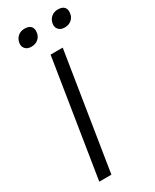

<svg xmlns="http://www.w3.org/2000/svg" viewBox="-233 -983 844 1043"><g transform="rotate(-30 189.5 -461.5)"><path d="M58 0 174 -730H250L134 0ZM106 -819Q80 -819 68 -834Q58 -845 58 -861Q58 -866 59 -871Q63 -894 79.5 -908.5Q96 -923 122 -923Q149 -923 161 -909Q170 -898 170 -882Q170 -877 169 -871Q166 -848 149 -833.5Q132 -819 106 -819ZM315 -819Q289 -819 277 -834Q267 -845 267 -861Q267 -866 268 -871Q272 -894 288.5 -908.5Q305 -923 331 -923Q358 -923 370 -909Q379 -898 379 -882Q379 -877 378 -871Q375 -848 358 -833.5Q341 -819 315 -819Z"/></g></svg>

Font: Sora Light
Style: Italic
Weight: 300
Designer: Jonathan Barnbrook, Juli√°n Moncada
Version: Version 1.000